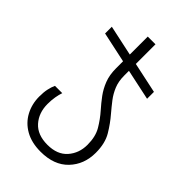

<svg xmlns="http://www.w3.org/2000/svg" viewBox="-236 -630 967 967"><g transform="rotate(45 248.0 -146.0)"><path d="M275 -319Q275 -278 288 -246.5Q301 -215 321 -189Q341 -163 364 -136Q396 -99 422.5 -54.5Q449 -10 449 57Q449 140 396.5 195Q344 250 248 250Q184 250 139 224.5Q94 199 70.5 155Q47 111 47 58Q47 27 52 4Q57 -19 65 -36H117Q111 -19 107 4.5Q103 28 103 55Q103 118 140 159.5Q177 201 248 201Q318 201 354.5 159.5Q391 118 391 58Q391 0 368 -39Q345 -78 315 -112Q291 -139 269.5 -168Q248 -197 234 -233Q220 -269 220 -317V-366L57 -401V-449L220 -414V-542H275V-402L439 -367V-318L275 -353Z"/></g></svg>

Font: Noto Sans Georgian SemiCondensed Light
Style: Regular
Weight: 300
Width: 4
Designer: Monotype Design Team, Akaki Razmadze
Foundry: Google LLC
Version: Version 2.005; ttfautohint (v1.8.4.7-5d5b)